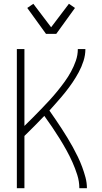

<svg xmlns="http://www.w3.org/2000/svg" viewBox="-20 -994 540 1014"><path d="M69 0V-735H109V-329Q132 -351 154 -373.5Q176 -396 198 -418.5Q220 -441 241.5 -464.5Q263 -488 283 -512.5Q303 -537 321.5 -562.5Q340 -588 355 -615.5Q370 -643 380.5 -673Q391 -703 391 -735H431Q431 -703 421 -672Q411 -641 396 -613Q381 -585 363 -558.5Q345 -532 325 -507Q305 -482 283.5 -458Q262 -434 241 -410Q257 -387 273.5 -363Q290 -339 305.5 -315Q321 -291 336 -266.5Q351 -242 365 -216.5Q379 -191 391.5 -165Q404 -139 414 -112Q424 -85 431.5 -57Q439 -29 439 0H399Q399 -36 388 -70.5Q377 -105 362.5 -137.5Q348 -170 330.5 -201.5Q313 -233 294 -263.5Q275 -294 255 -323.5Q235 -353 214 -382Q188 -355 162 -328.5Q136 -302 109 -276V0ZM223 -815 124 -952 156 -974 250 -850 344 -974 376 -952 277 -815Z"/></svg>

Font: Iosevka Curly Extralight
Style: Regular
Weight: 200
Monospace: yes
Designer: Belleve Invis
Foundry: Belleve Invis
Version: Version 22.1.2; ttfautohint (v1.8.4)